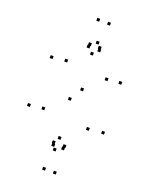

<svg xmlns="http://www.w3.org/2000/svg" viewBox="-188 -994 996 1258"><g transform="rotate(20 310.0 -365.0)"><path d="M286.2 164.2V144.2H266.2V164.2ZM361.2 164.2V144.2H341.2V164.2ZM361.2 -20.7V-40.7H341.2V-20.7ZM286.2 -20.7V-40.7H266.2V-20.7ZM361.2 -874.2V-894.2H341.2V-874.2ZM286.2 -874.2V-894.2H266.2V-874.2ZM286.2 -687.7V-707.7H266.2V-687.7ZM361.2 -687.7V-707.7H341.2V-687.7ZM357.8 -705.3V-725.3H337.8V-705.3ZM289.5 -705.3V-725.3H269.5V-705.3ZM289.5 -3V-23H269.5V-3ZM357.8 -3V-23H337.8V-3ZM333.7 -731.8V-751.8H313.7V-731.8ZM82.7 -540V-560H62.7V-540ZM288.5 -323.7V-343.7H268.5V-323.7ZM466.8 -179V-199H446.8V-179ZM312.7 -60V-80H292.7V-60ZM146.7 -205.8V-225.8H126.7V-205.8ZM50.3 -194.3V-214.3H30.3V-194.3ZM308.7 22.2V2.2H288.7V22.2ZM568.7 -189.8V-209.8H548.7V-189.8ZM342.5 -409.3V-429.3H322.5V-409.3ZM180.2 -551.3V-571.3H160.2V-551.3ZM323.2 -651.5V-671.5H303.2V-651.5ZM470.5 -526.8V-546.8H450.5V-526.8ZM563.3 -535.3V-555.3H543.3V-535.3Z"/></g></svg>

Font: Monaspace Krypton Dots Var
Style: Regular
Weight: 400
Designer: Riley Cran and the Lettermatic Team
Version: Version 1.100 (Monaspace Krypton Dots)